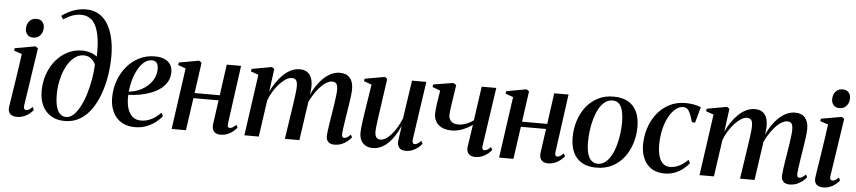

<svg xmlns="http://www.w3.org/2000/svg" viewBox="-46 -1125 6372 1429"><g transform="rotate(5 3139.5 -410.0)"><path d="M102 11Q83.5 11 68.2 4Q53 -3 45.2 -18.5Q37.5 -34 41 -59.5Q42 -70 46.8 -99.2Q51.5 -128.5 58 -170.8Q64.5 -213 72 -262.2Q79.5 -311.5 87 -362.2Q94.5 -413 100.5 -458.5L41 -478.5L44 -497L197.5 -524L216.5 -510.5L151.5 -78.5Q148.5 -59.5 154.8 -52.5Q161 -45.5 169.5 -45.5Q180 -45.5 190 -51.2Q200 -57 215 -73L226 -51.5Q215.5 -37 197.8 -22.5Q180 -8 156.2 1.5Q132.5 11 102 11ZM173 -587.5Q145.5 -587.5 130 -605.2Q114.5 -623 114.5 -647.5Q114.5 -683.5 134 -706Q153.5 -728.5 186 -728.5Q216.5 -728.5 231.5 -710.5Q246.5 -692.5 246.5 -669Q246.5 -634 227 -610.8Q207.5 -587.5 173 -587.5Z M461 10.5Q401.5 10.5 359.2 -15.2Q317 -41 294.2 -87.5Q271.5 -134 271.5 -196Q271.5 -265 292.8 -324.5Q314 -384 351.5 -428.5Q389 -473 438.8 -498Q488.5 -523 545.5 -523Q579 -523 609.2 -513.2Q639.5 -503.5 658 -487.5Q660.5 -568.5 651.8 -625.8Q643 -683 624.8 -718.8Q606.5 -754.5 579 -771Q551.5 -787.5 516 -787.5Q483 -787.5 451.5 -776.5Q420 -765.5 384.5 -742L368 -767Q393.5 -786 422.8 -800.5Q452 -815 483.2 -823Q514.5 -831 547.5 -831Q609 -831 651.8 -802.2Q694.5 -773.5 720.5 -723Q746.5 -672.5 757.5 -607.5Q768.5 -542.5 765.5 -470Q763.5 -404.5 751.2 -336.8Q739 -269 715.5 -206.8Q692 -144.5 656.8 -95.5Q621.5 -46.5 572.8 -18Q524 10.5 461 10.5ZM469.5 -20Q499.5 -20 525.5 -45Q551.5 -70 573.5 -112.2Q595.5 -154.5 611.5 -207.2Q627.5 -260 637.5 -317Q647.5 -374 649.5 -427.5Q644 -441.5 632.2 -455.5Q620.5 -469.5 602.8 -479Q585 -488.5 560.5 -488.5Q532 -488.5 505.8 -472.8Q479.5 -457 457.8 -428.5Q436 -400 420 -361.2Q404 -322.5 395 -276Q386 -229.5 386 -178.5Q386 -131.5 394.5 -96Q403 -60.5 421.5 -40.2Q440 -20 469.5 -20Z M1187.5 -89.5Q1172 -68 1143 -44.8Q1114 -21.5 1074 -5.5Q1034 10.5 986 10.5Q938.5 10.5 903 -5.5Q867.5 -21.5 844.2 -49.8Q821 -78 809.8 -114.8Q798.5 -151.5 798.5 -193Q798.5 -261 820.2 -321.2Q842 -381.5 881 -427.8Q920 -474 973 -500.5Q1026 -527 1088.5 -527Q1134 -527 1163 -513.5Q1192 -500 1206.5 -476.5Q1221 -453 1221 -422Q1221 -380.5 1203 -348.8Q1185 -317 1153.8 -294Q1122.5 -271 1083.2 -256Q1044 -241 1001 -233.5Q958 -226 916.5 -225Q914 -190 919 -157.2Q924 -124.5 936.8 -98.5Q949.5 -72.5 971.5 -57.5Q993.5 -42.5 1026 -42.5Q1056 -42.5 1082.2 -51.5Q1108.5 -60.5 1131.5 -76.8Q1154.5 -93 1173.5 -113.5ZM1069.5 -496Q1039 -496 1013.2 -475Q987.5 -454 967.5 -418.5Q947.5 -383 934.8 -338.8Q922 -294.5 917.5 -248.5Q951.5 -252 981.8 -263Q1012 -274 1037 -291.8Q1062 -309.5 1080 -331.8Q1098 -354 1107.8 -380.2Q1117.5 -406.5 1117.5 -435Q1117.5 -466 1105.5 -481Q1093.5 -496 1069.5 -496Z M1674.5 -77.5Q1672 -59 1677 -52Q1682 -45 1689.5 -45Q1699 -45 1710.8 -51.2Q1722.5 -57.5 1737 -73L1748 -52.5Q1737.5 -39 1720.2 -24.2Q1703 -9.5 1678.5 0.8Q1654 11 1622.5 11Q1605.5 11 1591 3.8Q1576.5 -3.5 1568.8 -20Q1561 -36.5 1564.5 -64.5L1589.5 -242.5H1401.5L1367 0H1260L1324.5 -457.5L1267 -478L1270 -497L1420 -524L1439 -510L1407 -281H1595L1627 -512.5H1734Z M1982 -511 1959 -338Q1976 -375.5 1998.5 -409Q2021 -442.5 2048.5 -469Q2076 -495.5 2107 -510.5Q2138 -525.5 2171.5 -525.5Q2206.5 -525.5 2228.5 -510.2Q2250.5 -495 2260.5 -466.2Q2270.5 -437.5 2269 -397Q2268.5 -389 2267 -375Q2265.5 -361 2263 -343.5Q2260.5 -326 2257.5 -307.5L2245 -298.5Q2263.5 -350.5 2288.8 -392.2Q2314 -434 2343.5 -464Q2373 -494 2405.5 -509.8Q2438 -525.5 2472 -525.5Q2521 -525.5 2546.5 -496Q2572 -466.5 2572 -414Q2572 -393 2568.8 -364.2Q2565.5 -335.5 2560.2 -302.8Q2555 -270 2550 -237Q2545 -207 2540.2 -175.5Q2535.5 -144 2532 -117.5Q2528.5 -91 2527.5 -75Q2527.5 -58.5 2531.5 -52Q2535.5 -45.5 2544.5 -45.5Q2554 -45.5 2565.8 -52Q2577.5 -58.5 2592.5 -74L2603 -54Q2592.5 -40.5 2574.5 -25.2Q2556.5 -10 2531.5 0.5Q2506.5 11 2474.5 11Q2457.5 11 2444 4.8Q2430.5 -1.5 2422.8 -14.8Q2415 -28 2415 -49Q2415.5 -63 2419.2 -92.2Q2423 -121.5 2428.8 -157.2Q2434.5 -193 2440 -226.5Q2445.5 -260 2450.2 -292.2Q2455 -324.5 2458.2 -352Q2461.5 -379.5 2461.5 -397Q2461.5 -428 2452.2 -441.8Q2443 -455.5 2419 -455.5Q2399 -455.5 2374.2 -440Q2349.5 -424.5 2324.2 -395.8Q2299 -367 2276.5 -327.8Q2254 -288.5 2239 -241L2259 -314.5Q2257 -297.5 2255 -281.2Q2253 -265 2250.5 -249Q2248 -233 2245.5 -216L2214.5 0H2106L2140 -226.5Q2145 -260 2149.8 -292.8Q2154.5 -325.5 2157.5 -353Q2160.5 -380.5 2160.5 -397Q2160.5 -428 2151.2 -441.8Q2142 -455.5 2117 -455.5Q2097.5 -455.5 2073.8 -440.5Q2050 -425.5 2026.5 -399.8Q2003 -374 1982.8 -341.2Q1962.5 -308.5 1950 -273.5L1911 0H1803.5L1868 -458L1810.5 -478L1814 -497L1963.5 -524Z M2762.5 11Q2731 11 2708.8 -1.8Q2686.5 -14.5 2674.5 -38Q2662.5 -61.5 2662.5 -95Q2662.5 -108.5 2665 -132.5Q2667.5 -156.5 2671.2 -184.2Q2675 -212 2678.8 -236.2Q2682.5 -260.5 2684.5 -274.5L2713.5 -458L2655.5 -479L2658.5 -497.5L2808 -524L2826 -510.5L2793 -279Q2790.5 -261 2787 -237Q2783.5 -213 2780.2 -188.5Q2777 -164 2775 -144Q2773 -124 2773 -114Q2773 -94.5 2777.2 -81.8Q2781.5 -69 2791 -62.8Q2800.5 -56.5 2815.5 -56.5Q2841.5 -56.5 2869.8 -80Q2898 -103.5 2924.2 -143Q2950.5 -182.5 2969 -230L3011 -514H3118L3055 -81.5Q3052.5 -64 3056.8 -54.5Q3061 -45 3071 -45Q3081 -45 3093.5 -52Q3106 -59 3119 -74L3130 -53.5Q3120 -38.5 3102 -23.8Q3084 -9 3060.8 0.8Q3037.5 10.5 3010 10.5Q2974.5 10.5 2960.8 -7.2Q2947 -25 2947 -48.5Q2947 -52.5 2948.8 -66.2Q2950.5 -80 2953.2 -98.5Q2956 -117 2958.8 -135.8Q2961.5 -154.5 2963.5 -168.5H2962Q2946 -132.5 2925.8 -100Q2905.5 -67.5 2880.5 -42.5Q2855.5 -17.5 2826 -3.2Q2796.5 11 2762.5 11Z M3341.5 -509.5 3320 -368Q3318.5 -357.5 3316.2 -340.5Q3314 -323.5 3312.2 -307.2Q3310.5 -291 3310.5 -281.5Q3311 -255 3328.2 -237Q3345.5 -219 3383.5 -219Q3412.5 -219 3443 -231Q3473.5 -243 3495.5 -260.5L3531.5 -514.5H3640.5L3576.5 -77.5Q3573.5 -59 3579 -52Q3584.5 -45 3592.5 -45Q3601.5 -45 3613.8 -51.2Q3626 -57.5 3640 -73L3651 -52.5Q3640.5 -38.5 3622.8 -23.8Q3605 -9 3581 1Q3557 11 3527.5 11Q3506.5 11 3491.8 2.5Q3477 -6 3470 -22Q3463 -38 3466.5 -61L3491 -226Q3472.5 -212 3447.2 -199Q3422 -186 3393.8 -178Q3365.5 -170 3337.5 -170Q3275.5 -170 3239.5 -200.5Q3203.5 -231 3203.5 -285Q3203.5 -301 3206 -323.2Q3208.5 -345.5 3212 -367.8Q3215.5 -390 3218 -406.5L3226 -458L3167.5 -480L3170.5 -499.5L3319 -523.5Z M4121 -77.5Q4118.5 -59 4123.5 -52Q4128.5 -45 4136 -45Q4145.5 -45 4157.2 -51.2Q4169 -57.5 4183.5 -73L4194.5 -52.5Q4184 -39 4166.8 -24.2Q4149.5 -9.5 4125 0.8Q4100.5 11 4069 11Q4052 11 4037.5 3.8Q4023 -3.5 4015.2 -20Q4007.5 -36.5 4011 -64.5L4036 -242.5H3848L3813.5 0H3706.5L3771 -457.5L3713.5 -478L3716.5 -497L3866.5 -524L3885.5 -510L3853.5 -281H4041.5L4073.5 -512.5H4180.5Z M4516 -526.5Q4582 -526.5 4625.5 -501.5Q4669 -476.5 4690.8 -429.5Q4712.5 -382.5 4712.5 -317Q4712.5 -254 4694.2 -195Q4676 -136 4640.5 -89.5Q4605 -43 4553.2 -15.8Q4501.5 11.5 4434.5 11.5Q4368.5 11.5 4325 -13.8Q4281.5 -39 4260 -86Q4238.5 -133 4238.5 -197Q4238.5 -261.5 4257 -320.8Q4275.5 -380 4311.5 -426.5Q4347.5 -473 4399 -499.8Q4450.5 -526.5 4516 -526.5ZM4511 -497Q4478.5 -497 4453 -476.8Q4427.5 -456.5 4409.2 -422.5Q4391 -388.5 4379 -346.2Q4367 -304 4361.2 -259Q4355.5 -214 4355.5 -172.5Q4355.5 -122.5 4365.2 -88Q4375 -53.5 4394.2 -35.8Q4413.5 -18 4441 -18Q4473 -18 4498.2 -38.2Q4523.5 -58.5 4542 -92.5Q4560.5 -126.5 4572.2 -168.8Q4584 -211 4589.8 -255.2Q4595.5 -299.5 4595.5 -340.5Q4595.5 -385 4588 -420.2Q4580.5 -455.5 4562.2 -476.2Q4544 -497 4511 -497Z M4943.5 10.5Q4858 10.5 4811.8 -44.2Q4765.5 -99 4765.5 -190Q4765.5 -253.5 4784.8 -313.2Q4804 -373 4841 -421Q4878 -469 4932 -497.2Q4986 -525.5 5055 -525.5Q5082 -525.5 5114 -520.2Q5146 -515 5169.5 -504.5L5137 -386.5L5113.5 -387.5Q5101.5 -428.5 5091.2 -451.8Q5081 -475 5069.2 -484.5Q5057.5 -494 5039 -494Q5010 -494 4982.5 -471.8Q4955 -449.5 4933 -409.2Q4911 -369 4898 -314.5Q4885 -260 4885 -195.5Q4885.5 -148.5 4895.8 -114Q4906 -79.5 4926.8 -60.5Q4947.5 -41.5 4979 -41.5Q5005 -41.5 5028.5 -50Q5052 -58.5 5073.2 -73Q5094.5 -87.5 5112.5 -106.5L5125.5 -82.5Q5108 -59.5 5081.2 -38.2Q5054.5 -17 5020 -3.2Q4985.5 10.5 4943.5 10.5Z M5382.5 -511 5359.5 -338Q5376.5 -375.5 5399 -409Q5421.5 -442.5 5449 -469Q5476.5 -495.5 5507.5 -510.5Q5538.5 -525.5 5572 -525.5Q5607 -525.5 5629 -510.2Q5651 -495 5661 -466.2Q5671 -437.5 5669.5 -397Q5669 -389 5667.5 -375Q5666 -361 5663.5 -343.5Q5661 -326 5658 -307.5L5645.5 -298.5Q5664 -350.5 5689.2 -392.2Q5714.5 -434 5744 -464Q5773.5 -494 5806 -509.8Q5838.5 -525.5 5872.5 -525.5Q5921.5 -525.5 5947 -496Q5972.5 -466.5 5972.5 -414Q5972.5 -393 5969.2 -364.2Q5966 -335.5 5960.8 -302.8Q5955.5 -270 5950.5 -237Q5945.5 -207 5940.8 -175.5Q5936 -144 5932.5 -117.5Q5929 -91 5928 -75Q5928 -58.5 5932 -52Q5936 -45.5 5945 -45.5Q5954.5 -45.5 5966.2 -52Q5978 -58.5 5993 -74L6003.5 -54Q5993 -40.5 5975 -25.2Q5957 -10 5932 0.5Q5907 11 5875 11Q5858 11 5844.5 4.8Q5831 -1.5 5823.2 -14.8Q5815.5 -28 5815.5 -49Q5816 -63 5819.8 -92.2Q5823.5 -121.5 5829.2 -157.2Q5835 -193 5840.5 -226.5Q5846 -260 5850.8 -292.2Q5855.5 -324.5 5858.8 -352Q5862 -379.5 5862 -397Q5862 -428 5852.8 -441.8Q5843.5 -455.5 5819.5 -455.5Q5799.5 -455.5 5774.8 -440Q5750 -424.5 5724.8 -395.8Q5699.5 -367 5677 -327.8Q5654.5 -288.5 5639.5 -241L5659.5 -314.5Q5657.5 -297.5 5655.5 -281.2Q5653.5 -265 5651 -249Q5648.5 -233 5646 -216L5615 0H5506.5L5540.5 -226.5Q5545.5 -260 5550.2 -292.8Q5555 -325.5 5558 -353Q5561 -380.5 5561 -397Q5561 -428 5551.8 -441.8Q5542.5 -455.5 5517.5 -455.5Q5498 -455.5 5474.2 -440.5Q5450.5 -425.5 5427 -399.8Q5403.5 -374 5383.2 -341.2Q5363 -308.5 5350.5 -273.5L5311.5 0H5204L5268.5 -458L5211 -478L5214.5 -497L5364 -524Z M6125.5 11Q6107 11 6091.8 4Q6076.5 -3 6068.8 -18.5Q6061 -34 6064.5 -59.5Q6065.5 -70 6070.2 -99.2Q6075 -128.5 6081.5 -170.8Q6088 -213 6095.5 -262.2Q6103 -311.5 6110.5 -362.2Q6118 -413 6124 -458.5L6064.5 -478.5L6067.5 -497L6221 -524L6240 -510.5L6175 -78.5Q6172 -59.5 6178.2 -52.5Q6184.5 -45.5 6193 -45.5Q6203.5 -45.5 6213.5 -51.2Q6223.5 -57 6238.5 -73L6249.5 -51.5Q6239 -37 6221.2 -22.5Q6203.5 -8 6179.8 1.5Q6156 11 6125.5 11ZM6196.5 -587.5Q6169 -587.5 6153.5 -605.2Q6138 -623 6138 -647.5Q6138 -683.5 6157.5 -706Q6177 -728.5 6209.5 -728.5Q6240 -728.5 6255 -710.5Q6270 -692.5 6270 -669Q6270 -634 6250.5 -610.8Q6231 -587.5 6196.5 -587.5Z"/></g></svg>

Font: Merriweather 120pt Medium
Style: Italic
Weight: 500
Italic angle: -7.8°
Version: Version 2.101